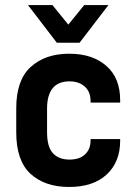

<svg xmlns="http://www.w3.org/2000/svg" viewBox="-20 -741 545 767"><path d="M101.6 -46.9Q44.9 -99.6 44.9 -211.9V-308.6Q44.9 -419.9 101.6 -472.7Q160.2 -526.4 255.9 -526.4Q304.7 -526.4 341.8 -513.7Q378.9 -501 406.2 -476.6Q460 -428.7 460 -340.8V-331.1H341.8V-336.9Q341.8 -374 319.3 -394.5Q295.9 -416 257.8 -416Q168 -416 168 -306.6V-212.9Q168 -154.3 191.4 -128.9Q214.8 -103.5 257.8 -103.5Q297.9 -103.5 319.3 -124Q341.8 -144.5 341.8 -179.7V-185.5H460V-178.7Q460 -93.8 406.2 -43.9Q352.5 5.9 255.9 5.9Q159.2 5.9 101.6 -46.9ZM91.8 -720.7H189.5L252.9 -642.6L316.4 -720.7H413.1L297.9 -570.3H207Z"/></svg>

Font: Dinish
Style: Bold
Weight: 700
Designer: Bert Driehuis
Foundry: Playbeing
Version: Version 3.006; git-39231f3c-release